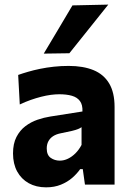

<svg xmlns="http://www.w3.org/2000/svg" viewBox="-20 -797 562 829"><path d="M179.1 11.9Q136.2 11.9 104 -6Q71.9 -24 54 -56.8Q36.2 -89.7 36.2 -134.4Q36.2 -176.8 51 -205.5Q65.9 -234.3 89.7 -252.3Q113.5 -270.3 141.8 -280Q170 -289.6 196.9 -293.8L336 -315.7Q337.2 -344.5 325.2 -360.7Q313.2 -377 290.3 -383.5Q267.4 -390 236.2 -390Q219.2 -390 199.2 -387.4Q179.2 -384.7 157.3 -379.1Q135.4 -373.5 112.3 -365.4Q89.2 -357.3 65.4 -345.9L58.5 -473.4Q77.1 -480.1 101 -487Q124.8 -494 153 -499.8Q181.1 -505.6 212.3 -509Q243.5 -512.4 276.7 -512.4Q339 -512.4 383.4 -494.3Q427.7 -476.2 451.2 -437Q474.7 -397.8 474.7 -335.1Q474.7 -310.5 474.7 -275Q474.7 -239.5 474.7 -211.3V-164.1Q474.7 -126 474.7 -85.8Q474.7 -45.7 474.7 0H346.8L337.4 -66.7H326.1Q312.6 -47.3 292 -29.2Q271.3 -11.2 243.1 0.3Q214.8 11.9 179.1 11.9ZM238.3 -103.4Q256.2 -103.4 273.5 -111.8Q290.9 -120.2 306 -135.3Q321.1 -150.5 332.1 -171.3V-247.9Q326 -243.4 316.8 -239.7Q307.6 -235.9 289.8 -231.6Q271.9 -227.4 240.3 -221.1Q222.3 -217.4 209.3 -209Q196.3 -200.6 189 -187.2Q181.8 -173.9 181.8 -155.9Q181.8 -127.4 199 -115.4Q216.3 -103.4 238.3 -103.4ZM168.9 -565.5Q200.1 -617.9 231.2 -669.9Q262.2 -722 292.8 -773.7L447.5 -777.1Q418.8 -740.9 390.3 -705.5Q361.8 -670.1 334.3 -635.5Q306.7 -601 279.5 -567.1Z"/></svg>

Font: Commissioner Thin
Style: Regular
Weight: 100
Designer: Kostas Bartsokas
Foundry: Kostas Bartsokas
Version: Version 1.001;gftools[0.9.23]